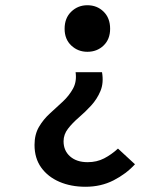

<svg xmlns="http://www.w3.org/2000/svg" viewBox="-20 -523 640 734"><path d="M307 191Q251 191 207 172Q163 153 137.5 117.5Q112 82 112 31Q112 -9 129 -38Q146 -67 171.5 -90Q197 -113 220.5 -135Q244 -157 259 -184Q274 -211 269 -247H370Q377 -206 364 -175Q351 -144 328.5 -119.5Q306 -95 281.5 -74Q257 -53 240 -31Q223 -9 223 17Q223 53 248 75Q273 97 315 97Q350 97 378 82.5Q406 68 431 45L496 105Q462 142 414 166.5Q366 191 307 191ZM314 -325Q278 -325 252.5 -349Q227 -373 227 -413Q227 -454 252.5 -478.5Q278 -503 314 -503Q351 -503 376 -478.5Q401 -454 401 -413Q401 -373 376 -349Q351 -325 314 -325Z"/></svg>

Font: Source Code Pro ExtraLight SemiBold
Style: Regular
Weight: 600
Monospace: yes
Version: Version 1.018;hotconv 1.0.116;makeotfexe 2.5.65601